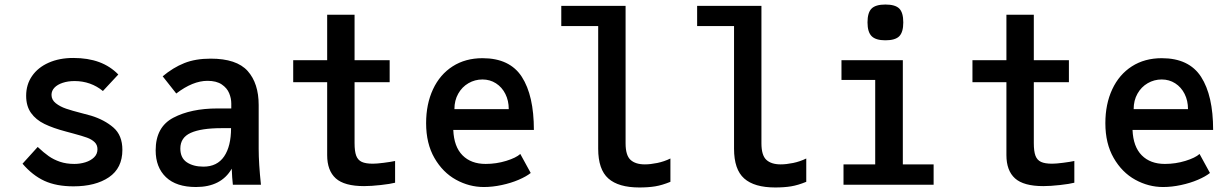

<svg xmlns="http://www.w3.org/2000/svg" viewBox="-20 -816 5440 848"><path d="M79.5 -93 146.5 -167Q173 -142 195 -126.5Q217 -111 245 -101.5Q273 -92 308.5 -92Q333.5 -92 357 -99.2Q380.5 -106.5 395.5 -121Q410.5 -135.5 410.5 -157Q410.5 -176 397.8 -188.2Q385 -200.5 364.5 -208Q344 -215.5 303 -226.5L271.5 -235Q214.5 -250 176.5 -268.5Q138.5 -287 117 -317.2Q95.5 -347.5 95.5 -393Q95.5 -442.5 121.5 -480.2Q147.5 -518 194.8 -539Q242 -560 303.5 -560Q368.5 -560 417.8 -541.8Q467 -523.5 502.5 -487L434.5 -414Q408.5 -435.5 376.8 -446.8Q345 -458 309.5 -458Q280 -458 256.8 -450.2Q233.5 -442.5 220.5 -428.8Q207.5 -415 207.5 -397Q207.5 -375 226.5 -360Q245.5 -345 272 -336Q298.5 -327 341.5 -316Q354 -313 382.5 -305Q441 -287 480.8 -252.8Q520.5 -218.5 520.5 -154Q520.5 -73.5 461.2 -33.2Q402 7 304.5 7Q229 7 176.2 -17.2Q123.5 -41.5 79.5 -93Z M667.5 -152Q667.5 -255 745.5 -296Q823.5 -337 940.5 -337H1001.5V-359Q1001.5 -381.5 992.2 -404.2Q983 -427 959.5 -443Q936 -459 896.5 -459Q831.5 -459 758.5 -403L698.5 -479Q744.5 -517.5 793.8 -537.2Q843 -557 910.5 -557Q1025 -557 1073.8 -502.5Q1122.5 -448 1122.5 -352V-158Q1122.5 -95 1132.5 0H1008.5Q1005 -30.5 1003.5 -71Q957 10 845.5 10Q758.5 10 713 -33.5Q667.5 -77 667.5 -152ZM1000.5 -250H959.5Q868.5 -250 822.5 -229.2Q776.5 -208.5 776.5 -160Q776.5 -118.5 805.2 -99.2Q834 -80 878.5 -80Q939 -80 969.8 -125Q1000.5 -170 1000.5 -250Z M1425 -131V-453H1275V-550H1425V-751H1546V-550H1701V-453H1546V-184Q1546 -148 1553.2 -128.5Q1560.5 -109 1577.8 -101Q1595 -93 1627 -93Q1644 -93 1675.2 -97Q1706.5 -101 1725 -105V-9Q1704 -3.5 1661.8 1.2Q1619.5 6 1588 6Q1501 6 1463 -28.2Q1425 -62.5 1425 -131Z M1862 -272Q1862 -356.5 1892.5 -421.8Q1923 -487 1979.2 -523Q2035.5 -559 2111 -559Q2231.5 -559 2284.8 -476.5Q2338 -394 2338 -242H1982Q1985 -168 2022.8 -130Q2060.5 -92 2125 -92Q2172 -92 2215.8 -105.5Q2259.5 -119 2278 -136L2324 -52Q2304.5 -36.5 2270.8 -22Q2237 -7.5 2196.2 1.2Q2155.5 10 2117 10Q2052.5 10 1994 -22.2Q1935.5 -54.5 1898.8 -118.2Q1862 -182 1862 -272ZM2227 -334Q2227 -371.5 2212 -401.2Q2197 -431 2170.5 -448Q2144 -465 2111 -465Q2077.5 -465 2049 -448.5Q2020.5 -432 2003.8 -402.2Q1987 -372.5 1987 -334Z M2622 -159V-701H2459V-790H2743V-183Q2743 -130 2764.8 -110Q2786.5 -90 2828 -90Q2852.5 -90 2883 -96.2Q2913.5 -102.5 2941 -116V-13Q2904.5 2 2874 7Q2843.5 12 2804 12Q2711.5 12 2666.8 -27.8Q2622 -67.5 2622 -159Z M3222 -159V-701H3059V-790H3343V-183Q3343 -130 3364.8 -110Q3386.5 -90 3428 -90Q3452.5 -90 3483 -96.2Q3513.5 -102.5 3541 -116V-13Q3504.5 2 3474 7Q3443.5 12 3404 12Q3311.5 12 3266.8 -27.8Q3222 -67.5 3222 -159Z M3811.5 -717Q3811.5 -760.5 3829.5 -778.2Q3847.5 -796 3890.5 -796Q3934 -796 3951.8 -778.2Q3969.5 -760.5 3969.5 -717Q3969.5 -674 3951.8 -656Q3934 -638 3890.5 -638Q3848 -638 3829.8 -656.2Q3811.5 -674.5 3811.5 -717ZM3967.5 -550V-90H4103.5V0H3705.5V-90H3845.5V-463H3696.5V-550Z M4425 -131V-453H4275V-550H4425V-751H4546V-550H4701V-453H4546V-184Q4546 -148 4553.2 -128.5Q4560.5 -109 4577.8 -101Q4595 -93 4627 -93Q4644 -93 4675.2 -97Q4706.5 -101 4725 -105V-9Q4704 -3.5 4661.8 1.2Q4619.5 6 4588 6Q4501 6 4463 -28.2Q4425 -62.5 4425 -131Z M4862 -272Q4862 -356.5 4892.5 -421.8Q4923 -487 4979.2 -523Q5035.5 -559 5111 -559Q5231.5 -559 5284.8 -476.5Q5338 -394 5338 -242H4982Q4985 -168 5022.8 -130Q5060.5 -92 5125 -92Q5172 -92 5215.8 -105.5Q5259.5 -119 5278 -136L5324 -52Q5304.5 -36.5 5270.8 -22Q5237 -7.5 5196.2 1.2Q5155.5 10 5117 10Q5052.5 10 4994 -22.2Q4935.5 -54.5 4898.8 -118.2Q4862 -182 4862 -272ZM5227 -334Q5227 -371.5 5212 -401.2Q5197 -431 5170.5 -448Q5144 -465 5111 -465Q5077.5 -465 5049 -448.5Q5020.5 -432 5003.8 -402.2Q4987 -372.5 4987 -334Z"/></svg>

Font: JuliaMono Latin
Style: Bold
Weight: 700
Monospace: yes
Designer: cormullion
Foundry: corm
Version: Version 0.038; ttfautohint (v1.8)